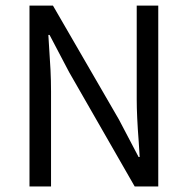

<svg xmlns="http://www.w3.org/2000/svg" viewBox="-20 -676 682 696"><path d="M171.9 -655.8 411.1 -242.7 482.4 -106.9H486.3L482.9 -161.6Q475.6 -255.9 475.6 -315.4V-655.8H553.7V0H468.3L230.5 -414.6L159.7 -549.3H155.3L156.7 -525.9Q161.1 -460.4 163.1 -422.4Q165 -384.3 165 -344.2V0H86.9V-655.8Z"/></svg>

Font: Varta
Style: Regular
Weight: 400
Designer: Joana Correia, Viktoriya Grabowska, Eben Sorkin
Foundry: Sorkin Type
Version: Version 1.002; ttfautohint (v1.3) -l 8 -r 24 -G 200 -x 12 -H